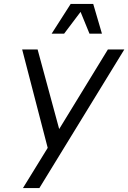

<svg xmlns="http://www.w3.org/2000/svg" viewBox="-20 -950 648 970"><path d="M96 0H179L608 -700H525L279 -298L170 -700H92L221 -203ZM241 -780H304L387 -890L432 -780H495L451 -930H337Z"/></svg>

Font: Uncut Sans
Style: Italic
Weight: 400
Italic angle: -10°
Designer: Kasper Nordkvist
Foundry: Uncut Type
Version: Version 1.111;FEAKit 1.0